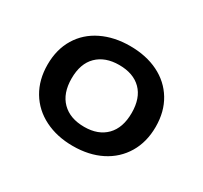

<svg xmlns="http://www.w3.org/2000/svg" viewBox="-80 -819 556 526"><g transform="rotate(30 198.0 -556.0)"><path d="M198 -398Q148 -398 109 -417.5Q70 -437 48.5 -473Q27 -509 27 -557Q27 -605 48.5 -640.5Q70 -676 109 -695Q148 -714 198 -714Q249 -714 287.5 -695Q326 -676 347.5 -640.5Q369 -605 369 -557Q369 -509 347.5 -473Q326 -437 287.5 -417.5Q249 -398 198 -398ZM199 -459Q243 -459 268 -484.5Q293 -510 293 -557Q293 -604 268 -629Q243 -654 198 -654Q154 -654 128.5 -629Q103 -604 103 -557Q103 -510 128.5 -484.5Q154 -459 199 -459Z"/></g></svg>

Font: Nunito Sans 10pt SemiExpanded SemiBold
Style: Regular
Weight: 600
Width: 6
Designer: Vernon Adams
Foundry: Vernon Adams
Version: Version 3.101;gftools[0.9.27]